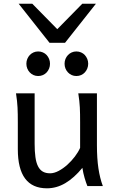

<svg xmlns="http://www.w3.org/2000/svg" viewBox="-20 -999 619 1031"><path d="M449.2 0Q445.8 -8.3 441.9 -19.5Q438 -30.8 434.3 -43.5Q430.7 -56.2 427.5 -70.1Q424.3 -84 422.4 -97.7Q377.9 -43.5 330.8 -15.6Q283.7 12.2 231.9 12.2Q75.7 12.2 75.7 -197.8V-341.8Q75.7 -365.2 75.4 -384.3Q75.2 -403.3 74.2 -421.1Q73.2 -439 71.3 -457.5Q69.3 -476.1 65.9 -498H166V-227.1Q166 -185.5 170.2 -155.5Q174.3 -125.5 184.1 -106.2Q193.8 -86.9 209.7 -77.6Q225.6 -68.4 249 -68.4Q270.5 -68.4 294.9 -81.3Q319.3 -94.2 341.6 -114.3Q363.8 -134.3 382.1 -158.4Q400.4 -182.6 410.2 -205.1V-341.8Q410.2 -365.7 409.9 -385Q409.7 -404.3 408.7 -421.9Q407.7 -439.5 405.8 -457.5Q403.8 -475.6 400.4 -498H500.5V-219.7Q500.5 -148.4 508.5 -95Q516.6 -41.5 532.2 0ZM121.6 -656.7Q121.6 -670.4 126.5 -682.4Q131.3 -694.3 139.9 -703.4Q148.4 -712.4 159.9 -717.5Q171.4 -722.7 185.1 -722.7Q198.7 -722.7 210.4 -717.5Q222.2 -712.4 230.5 -703.4Q238.8 -694.3 243.7 -682.4Q248.5 -670.4 248.5 -656.7Q248.5 -643.1 243.7 -631.1Q238.8 -619.1 230.5 -610.1Q222.2 -601.1 210.4 -595.9Q198.7 -590.8 185.1 -590.8Q171.4 -590.8 159.9 -595.9Q148.4 -601.1 139.9 -610.1Q131.3 -619.1 126.5 -631.1Q121.6 -643.1 121.6 -656.7ZM326.7 -656.7Q326.7 -670.4 331.5 -682.4Q336.4 -694.3 345 -703.4Q353.5 -712.4 365 -717.5Q376.5 -722.7 390.1 -722.7Q403.8 -722.7 415.5 -717.5Q427.2 -712.4 435.5 -703.4Q443.8 -694.3 448.7 -682.4Q453.6 -670.4 453.6 -656.7Q453.6 -643.1 448.7 -631.1Q443.8 -619.1 435.5 -610.1Q427.2 -601.1 415.5 -595.9Q403.8 -590.8 390.1 -590.8Q376.5 -590.8 365 -595.9Q353.5 -601.1 345 -610.1Q336.4 -619.1 331.5 -631.1Q326.7 -643.1 326.7 -656.7ZM153.3 -979 287.6 -842.3 421.9 -979H495.1L329.1 -769H246.1L80.1 -979Z"/></svg>

Font: Andika Viet
Style: Regular
Weight: 400
Designer: Victor Gaultney, Annie Olsen, Julie Remington, Don Collingsworth, Eric Hays, Becca Hirsbrunner
Foundry: SIL International
Version: Version 5.000